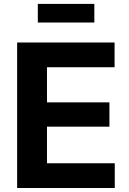

<svg xmlns="http://www.w3.org/2000/svg" viewBox="-20 -940 647 960"><path d="M65.7 0V-727.5H552.9V-603.8H214.9V-428.2H527.1V-306.7H214.9V-123.7H553.8V0ZM451.7 -920.5V-827.4H169.1V-920.5Z"/></svg>

Font: Adwaita Sans
Style: Regular
Weight: 400
Designer: Rasmus Andersson
Foundry: rsms
Version: Version 4.001;git-9221beed3